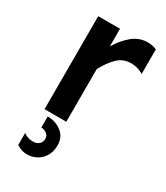

<svg xmlns="http://www.w3.org/2000/svg" viewBox="-181 -581 763 880"><g transform="rotate(30 200.5 -141.0)"><path d="M77.1 0V-492.2H192.4V0ZM192.4 -279.3V-398.4Q218.8 -443.4 254.4 -472.7Q290 -502 334 -502Q361.3 -502 381.8 -492.2V-362.3Q367.2 -371.1 351.6 -376Q335.9 -380.9 317.4 -380.9Q273.4 -380.9 244.6 -351.6Q215.8 -322.3 192.4 -279.3ZM111.3 219.7Q92.8 219.7 78.6 214.4Q64.5 209 54.7 202.1V138.7Q76.2 155.3 104.5 155.3Q124 155.3 136.2 144.5Q148.4 133.8 148.4 116.2Q148.4 99.6 135.3 89.8Q122.1 80.1 106.4 80.1V21.5Q148.4 21.5 180.2 45.9Q211.9 70.3 211.9 114.3Q211.9 148.4 196.8 172.4Q181.6 196.3 158.7 208Q135.7 219.7 111.3 219.7Z"/></g></svg>

Font: Sen SemiBold
Style: Regular
Weight: 600
Designer: Kosal Sen, Philatype
Foundry: Philatype
Version: Version 2.000;gftools[0.9.31]